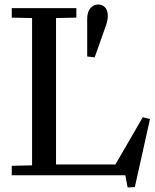

<svg xmlns="http://www.w3.org/2000/svg" viewBox="-20 -776 684 850"><path d="M32 -42 122 -44V-696L32 -698V-740H318V-698L228 -696V0H32ZM168 -48H491L612 -257L644 -249L577 52L545 54L535 0H168ZM415 -756Q432 -756 443.5 -745Q455 -734 457 -712Q459 -690 448 -660L399 -522L366 -526V-692Q366 -723 380 -739.5Q394 -756 415 -756Z"/></svg>

Font: Minipax
Style: Regular
Weight: 400
Designer: Raphaël Ronot
Foundry: Velvetyne Type Foundry
Version: Version 1.000